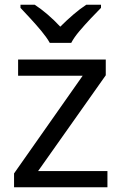

<svg xmlns="http://www.w3.org/2000/svg" viewBox="-20 -786 510 806"><path d="M431 0H39V-58L327 -468H56V-536H424V-470L140 -68H431ZM189 -606Q176 -629 154 -655.5Q132 -682 108 -708Q84 -734 66 -753V-766H126Q152 -749 180 -725Q208 -701 233 -674Q260 -701 288 -725Q316 -749 342 -766H404V-753Q385 -734 360.5 -708Q336 -682 313.5 -655.5Q291 -629 279 -606Z"/></svg>

Font: Noto Sans Tamil
Style: Regular
Weight: 400
Designer: Jelle Bosma - Monotype Design Team
Foundry: Monotype Imaging Inc.
Version: Version 2.003